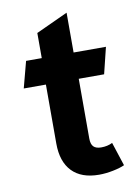

<svg xmlns="http://www.w3.org/2000/svg" viewBox="-77 -698 553 760"><g transform="rotate(-10 199.5 -318.0)"><path d="M114 -142V-379H25L53 -485H116V-586L244 -645V-485H374L348 -379H246V-139Q246 -116 256 -106Q266 -96 287 -96Q312 -96 332 -106L363 -11Q346 -3 316.5 3Q287 9 260 9Q189 9 151.5 -30Q114 -69 114 -142Z"/></g></svg>

Font: Niramit
Style: Bold
Weight: 700
Designer: Katatrad Aksorn Co.,Ltd.
Foundry: Cadson Demak Co.,Ltd.
Version: Version 1.001; ttfautohint (v1.6)